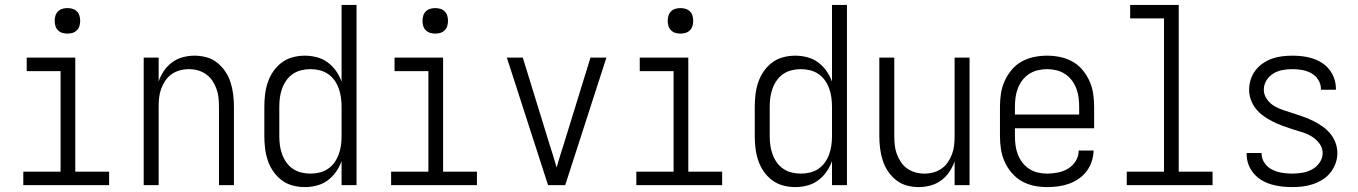

<svg xmlns="http://www.w3.org/2000/svg" viewBox="-20 -755 5540 783"><path d="M75 0V-55H227V-465H89V-520H287V-55H425V0ZM255 -618Q244 -618 234 -621Q224 -624 216.5 -631.5Q209 -639 206 -649Q203 -659 203 -670Q203 -681 206 -691Q209 -701 216.5 -708.5Q224 -716 234 -719Q244 -722 255 -722Q266 -722 276 -719Q286 -716 293.5 -708.5Q301 -701 304 -691Q307 -681 307 -670Q307 -659 304 -649Q301 -639 293.5 -631.5Q286 -624 276 -621Q266 -618 255 -618Z M566 0V-520H627V-423Q635 -446 648.5 -466Q662 -486 681.5 -500.5Q701 -515 725 -521.5Q749 -528 773 -528Q798 -528 822 -521.5Q846 -515 865.5 -499.5Q885 -484 899 -463Q913 -442 920.5 -418Q928 -394 931 -369.5Q934 -345 934 -320V0H873V-320Q873 -339 871 -357.5Q869 -376 862.5 -393.5Q856 -411 845.5 -426.5Q835 -442 820 -452.5Q805 -463 787 -468Q769 -473 750 -473Q731 -473 713 -468Q695 -463 680 -452.5Q665 -442 654.5 -426.5Q644 -411 637.5 -393.5Q631 -376 629 -357.5Q627 -339 627 -320V0Z M1223 8Q1198 8 1173.5 1.5Q1149 -5 1129 -20Q1109 -35 1094.5 -56Q1080 -77 1072 -101Q1064 -125 1061 -150Q1058 -175 1058 -200V-320Q1058 -345 1061 -370Q1064 -395 1072 -419Q1080 -443 1094.5 -464Q1109 -485 1129 -500Q1149 -515 1173.5 -521.5Q1198 -528 1223 -528Q1248 -528 1272.5 -521.5Q1297 -515 1316.5 -500.5Q1336 -486 1350.5 -465.5Q1365 -445 1373 -422V-735H1434V0H1373V-98Q1365 -75 1350.5 -54.5Q1336 -34 1316.5 -19.5Q1297 -5 1272.5 1.5Q1248 8 1223 8ZM1246 -47Q1265 -47 1283.5 -51.5Q1302 -56 1317.5 -66.5Q1333 -77 1344 -92.5Q1355 -108 1361.5 -126Q1368 -144 1370.5 -162.5Q1373 -181 1373 -200V-320Q1373 -339 1370.5 -357.5Q1368 -376 1361.5 -394Q1355 -412 1344 -427.5Q1333 -443 1317.5 -453.5Q1302 -464 1283.5 -468.5Q1265 -473 1246 -473Q1227 -473 1208.5 -468.5Q1190 -464 1174.5 -453.5Q1159 -443 1148 -427.5Q1137 -412 1130.5 -394Q1124 -376 1121.5 -357.5Q1119 -339 1119 -320V-200Q1119 -181 1121.5 -162.5Q1124 -144 1130.5 -126Q1137 -108 1148 -92.5Q1159 -77 1174.5 -66.5Q1190 -56 1208.5 -51.5Q1227 -47 1246 -47Z M1575 0V-55H1727V-465H1589V-520H1787V-55H1925V0ZM1755 -618Q1744 -618 1734 -621Q1724 -624 1716.5 -631.5Q1709 -639 1706 -649Q1703 -659 1703 -670Q1703 -681 1706 -691Q1709 -701 1716.5 -708.5Q1724 -716 1734 -719Q1744 -722 1755 -722Q1766 -722 1776 -719Q1786 -716 1793.5 -708.5Q1801 -701 1804 -691Q1807 -681 1807 -670Q1807 -659 1804 -649Q1801 -639 1793.5 -631.5Q1786 -624 1776 -621Q1766 -618 1755 -618Z M2215 0 2047 -520H2112L2219 -173Q2227 -148 2235 -122.5Q2243 -97 2250 -72Q2257 -97 2265 -122.5Q2273 -148 2281 -173L2388 -520H2453L2285 0Z M2575 0V-55H2727V-465H2589V-520H2787V-55H2925V0ZM2755 -618Q2744 -618 2734 -621Q2724 -624 2716.5 -631.5Q2709 -639 2706 -649Q2703 -659 2703 -670Q2703 -681 2706 -691Q2709 -701 2716.5 -708.5Q2724 -716 2734 -719Q2744 -722 2755 -722Q2766 -722 2776 -719Q2786 -716 2793.5 -708.5Q2801 -701 2804 -691Q2807 -681 2807 -670Q2807 -659 2804 -649Q2801 -639 2793.5 -631.5Q2786 -624 2776 -621Q2766 -618 2755 -618Z M3223 8Q3198 8 3173.5 1.5Q3149 -5 3129 -20Q3109 -35 3094.5 -56Q3080 -77 3072 -101Q3064 -125 3061 -150Q3058 -175 3058 -200V-320Q3058 -345 3061 -370Q3064 -395 3072 -419Q3080 -443 3094.5 -464Q3109 -485 3129 -500Q3149 -515 3173.5 -521.5Q3198 -528 3223 -528Q3248 -528 3272.5 -521.5Q3297 -515 3316.5 -500.5Q3336 -486 3350.5 -465.5Q3365 -445 3373 -422V-735H3434V0H3373V-98Q3365 -75 3350.5 -54.5Q3336 -34 3316.5 -19.5Q3297 -5 3272.5 1.5Q3248 8 3223 8ZM3246 -47Q3265 -47 3283.5 -51.5Q3302 -56 3317.5 -66.5Q3333 -77 3344 -92.5Q3355 -108 3361.5 -126Q3368 -144 3370.5 -162.5Q3373 -181 3373 -200V-320Q3373 -339 3370.5 -357.5Q3368 -376 3361.5 -394Q3355 -412 3344 -427.5Q3333 -443 3317.5 -453.5Q3302 -464 3283.5 -468.5Q3265 -473 3246 -473Q3227 -473 3208.5 -468.5Q3190 -464 3174.5 -453.5Q3159 -443 3148 -427.5Q3137 -412 3130.5 -394Q3124 -376 3121.5 -357.5Q3119 -339 3119 -320V-200Q3119 -181 3121.5 -162.5Q3124 -144 3130.5 -126Q3137 -108 3148 -92.5Q3159 -77 3174.5 -66.5Q3190 -56 3208.5 -51.5Q3227 -47 3246 -47Z M3727 8Q3702 8 3678 1.5Q3654 -5 3634.5 -20.5Q3615 -36 3601 -57Q3587 -78 3579.5 -102Q3572 -126 3569 -150.5Q3566 -175 3566 -200V-520H3627V-200Q3627 -181 3629 -162.5Q3631 -144 3637.5 -126.5Q3644 -109 3654.5 -93.5Q3665 -78 3680 -67.5Q3695 -57 3713 -52Q3731 -47 3750 -47Q3769 -47 3787 -52Q3805 -57 3820 -67.5Q3835 -78 3845.5 -93.5Q3856 -109 3862.5 -126.5Q3869 -144 3871 -162.5Q3873 -181 3873 -200V-520H3934V0H3873V-97Q3865 -74 3851.5 -54Q3838 -34 3818.5 -19.5Q3799 -5 3775 1.5Q3751 8 3727 8Z M4250 8Q4223 8 4196.5 2.5Q4170 -3 4147 -16Q4124 -29 4106 -50Q4088 -71 4077 -95.5Q4066 -120 4062 -146.5Q4058 -173 4058 -200V-320Q4058 -347 4062 -373.5Q4066 -400 4077 -424.5Q4088 -449 4105.5 -470Q4123 -491 4146.5 -504Q4170 -517 4196.5 -522.5Q4223 -528 4250 -528Q4277 -528 4303.5 -522.5Q4330 -517 4353.5 -504Q4377 -491 4394.5 -470Q4412 -449 4423 -424.5Q4434 -400 4438 -373.5Q4442 -347 4442 -320V-232H4119V-200Q4119 -181 4121.5 -162Q4124 -143 4131 -125Q4138 -107 4149.5 -92Q4161 -77 4177 -66.5Q4193 -56 4212 -51.5Q4231 -47 4250 -47Q4272 -47 4294.5 -51.5Q4317 -56 4336 -67.5Q4355 -79 4367 -98.5Q4379 -118 4379 -141H4440Q4439 -118 4432 -96.5Q4425 -75 4411.5 -57Q4398 -39 4379 -26Q4360 -13 4339 -5.5Q4318 2 4295.5 5Q4273 8 4250 8ZM4119 -288H4381V-320Q4381 -339 4378.5 -358Q4376 -377 4369 -395Q4362 -413 4350.5 -428Q4339 -443 4323 -453.5Q4307 -464 4288 -468.5Q4269 -473 4250 -473Q4231 -473 4212 -468.5Q4193 -464 4177 -453.5Q4161 -443 4149.5 -428Q4138 -413 4131 -395Q4124 -377 4121.5 -358Q4119 -339 4119 -320Z M4575 0V-55H4727V-680H4589V-735H4787V-55H4925V0Z M5249 8Q5228 8 5206.5 5.5Q5185 3 5164.5 -3Q5144 -9 5125.5 -20Q5107 -31 5093 -47.5Q5079 -64 5071.5 -84Q5064 -104 5064 -126V-131H5125V-128Q5125 -107 5137.5 -89.5Q5150 -72 5168.5 -63Q5187 -54 5207.5 -50.5Q5228 -47 5249 -47Q5270 -47 5291 -50.5Q5312 -54 5330.5 -64Q5349 -74 5361.5 -92Q5374 -110 5374 -131Q5374 -152 5360.5 -170Q5347 -188 5328.5 -199Q5310 -210 5290 -216Q5270 -222 5249.5 -228.5Q5229 -235 5209 -242.5Q5189 -250 5170 -259.5Q5151 -269 5133.5 -281.5Q5116 -294 5102.5 -310.5Q5089 -327 5081.5 -347.5Q5074 -368 5074 -389Q5074 -410 5080.5 -430.5Q5087 -451 5100 -468Q5113 -485 5130.5 -497Q5148 -509 5168 -516Q5188 -523 5209 -525.5Q5230 -528 5251 -528Q5272 -528 5292.5 -525.5Q5313 -523 5333 -516.5Q5353 -510 5370.5 -499Q5388 -488 5401 -471.5Q5414 -455 5421 -435Q5428 -415 5428 -394V-389H5367V-392Q5367 -412 5356 -429.5Q5345 -447 5327.5 -456.5Q5310 -466 5290.5 -469.5Q5271 -473 5251 -473Q5231 -473 5211 -469.5Q5191 -466 5173.5 -455.5Q5156 -445 5145 -427.5Q5134 -410 5134 -389Q5134 -368 5147 -350Q5160 -332 5178.5 -321.5Q5197 -311 5217.5 -304.5Q5238 -298 5258.5 -291.5Q5279 -285 5299 -277.5Q5319 -270 5338 -260.5Q5357 -251 5374.5 -238.5Q5392 -226 5405.5 -209.5Q5419 -193 5426.5 -172.5Q5434 -152 5434 -131Q5434 -109 5426.5 -88.5Q5419 -68 5405.5 -51Q5392 -34 5373.5 -22.5Q5355 -11 5334.5 -4Q5314 3 5292.5 5.5Q5271 8 5249 8Z"/></svg>

Font: Iosevka Fixed Light
Style: Regular
Weight: 300
Monospace: yes
Designer: Belleve Invis
Foundry: Belleve Invis
Version: Version 32.3.0